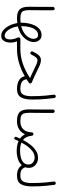

<svg xmlns="http://www.w3.org/2000/svg" viewBox="1065 -1723 916 3086"><g transform="rotate(90 1523.0 -180.0)"><path d="M88.4 -191.4Q88.4 -280.3 90.3 -377.9Q92.3 -475.6 90.8 -572.8Q90.3 -584 98.1 -592.3Q106 -600.6 117.2 -601.1Q128.4 -601.6 136.5 -593.8Q144.5 -585.9 145 -574.7Q146.5 -477.5 144.8 -379.9Q143.1 -282.2 143.1 -191.9Q143.1 -137.7 153.3 -106.7Q163.6 -75.7 193.1 -62.5Q222.7 -49.3 279.8 -49.3H280.3Q291.5 -49.3 299.3 -41.3Q307.1 -33.2 307.1 -22Q307.1 -10.7 299.3 -2.9Q291.5 4.9 280.3 4.9H279.8Q209 4.9 167 -14.2Q125 -33.2 106.7 -76.2Q88.4 -119.1 88.4 -191.4Z M253.4 -22Q253.4 -33.2 261.2 -41.3Q269 -49.3 280.3 -49.3Q314 -49.3 345.2 -53.2Q344.7 -59.6 344.7 -66.4Q344.7 -121.6 355.7 -178.5Q366.7 -235.4 390.4 -283.2Q414.1 -331.1 452.4 -360.4Q490.7 -389.6 544.9 -389.6Q582 -389.6 606.7 -371.6Q631.3 -353.5 643.6 -325.4Q655.8 -297.4 655.8 -266.6Q655.8 -214.4 626.5 -162.6Q597.2 -110.8 541 -69.8Q484.9 -28.8 403.8 -9.3Q412.1 48.8 434.6 96.9Q457 145 488 173.8Q519 202.6 552.7 202.6Q585.9 202.6 599.9 178Q613.8 153.3 613.8 117.2Q613.8 87.4 606 55.9Q598.1 24.4 586.9 0.5Q584.5 -6.3 582.5 -12.2Q580.6 -18.1 580.6 -22.5Q580.6 -33.7 588.4 -41.5Q596.2 -49.3 607.9 -49.3H763.7Q774.9 -49.3 782.7 -41.3Q790.5 -33.2 790.5 -22Q790.5 -10.7 782.7 -2.9Q774.9 4.9 763.7 4.9H645.5Q654.3 28.8 659.4 56.9Q664.6 85 664.6 113.3Q664.6 147 654.3 180.4Q644 213.9 619.9 235.8Q595.7 257.8 554.7 257.8Q514.2 257.8 480.2 235.6Q446.3 213.4 419.9 176Q393.6 138.7 376 93Q358.4 47.4 350.6 0.5Q316.4 4.9 280.3 4.9Q269 4.9 261.2 -2.9Q253.4 -10.7 253.4 -22ZM399.9 -66.4Q399.9 -64.9 399.9 -63Q468.8 -80.1 513.9 -113Q559.1 -146 581.5 -185.5Q604 -225.1 604 -261.7Q604 -292 589.1 -312.7Q574.2 -333.5 541 -333.5Q495.1 -333.5 463.6 -297.4Q432.1 -261.2 416 -200.4Q399.9 -139.6 399.9 -66.4Z M945.3 -380.4Q982.4 -380.4 1026.9 -361.8Q1071.3 -343.3 1127.4 -314.5Q1163.1 -296.4 1207 -276.1Q1251 -255.9 1305.2 -232.9Q1321.8 -226.6 1321.8 -208Q1321.8 -192.9 1309.1 -185.1Q1281.2 -166 1254.4 -148.9Q1259.8 -96.7 1298.3 -73Q1336.9 -49.3 1408.2 -49.3H1408.7Q1419.9 -49.3 1427.7 -41.3Q1435.5 -33.2 1435.5 -22Q1435.5 -10.7 1427.7 -2.9Q1419.9 4.9 1408.7 4.9H1408.2Q1329.6 4.9 1274.7 -24.9Q1219.7 -54.7 1204.6 -119.6Q1097.7 -59.1 989.3 -27.1Q880.9 4.9 763.7 4.9Q752.4 4.9 744.4 -3.2Q736.3 -11.2 736.3 -22Q736.3 -33.2 744.4 -41.3Q752.4 -49.3 763.7 -49.3Q886.7 -49.3 1002 -88.1Q1117.2 -127 1234.9 -204.6Q1193.4 -222.7 1158.7 -238.8Q1124 -254.9 1094.2 -270Q1043.9 -295.9 1009 -310.3Q974.1 -324.7 949.7 -324.7Q924.3 -324.7 903.1 -301.3Q881.8 -277.8 857.4 -225.1Q853.5 -216.3 841.8 -211.2Q830.1 -206.1 818.4 -213.4Q810.5 -218.3 806.9 -228.3Q803.2 -238.3 808.1 -248Q836.9 -310.5 868.9 -345.5Q900.9 -380.4 945.3 -380.4Z M1381.8 -22Q1381.8 -33.2 1389.6 -41.3Q1397.5 -49.3 1408.7 -49.3Q1478 -49.3 1502 -96.9Q1525.9 -144.5 1525.9 -230Q1525.9 -294.4 1523.7 -347.2Q1521.5 -399.9 1516.4 -456.3Q1511.2 -512.7 1501.5 -587.9Q1500 -599.1 1507.1 -608.2Q1514.2 -617.2 1524.9 -618.2Q1536.1 -619.6 1545.2 -612.8Q1554.2 -606 1555.2 -594.7Q1564.5 -524.9 1569.8 -469.5Q1575.2 -414.1 1577.6 -359.6Q1580.1 -305.2 1580.1 -237.3Q1580.1 -120.1 1543.5 -57.6Q1506.8 4.9 1408.7 4.9Q1397.5 4.9 1389.6 -2.9Q1381.8 -10.7 1381.8 -22Z M1738.3 -191.4Q1738.3 -280.3 1740.2 -377.9Q1742.2 -475.6 1740.7 -572.8Q1740.2 -584 1748 -592.3Q1755.9 -600.6 1767.1 -601.1Q1778.3 -601.6 1786.4 -593.8Q1794.4 -585.9 1794.9 -574.7Q1796.4 -477.5 1794.7 -379.9Q1793 -282.2 1793 -191.9Q1793 -137.7 1803.2 -106.7Q1813.5 -75.7 1843 -62.5Q1872.6 -49.3 1929.7 -49.3H1930.2Q1941.4 -49.3 1949.2 -41.3Q1957 -33.2 1957 -22Q1957 -10.7 1949.2 -2.9Q1941.4 4.9 1930.2 4.9H1929.7Q1858.9 4.9 1816.9 -14.2Q1774.9 -33.2 1756.6 -76.2Q1738.3 -119.1 1738.3 -191.4Z M1903.3 -22Q1903.3 -33.2 1911.1 -41.3Q1918.9 -49.3 1930.2 -49.3Q2011.2 -49.3 2057.1 -95.5Q2103 -141.6 2107.4 -232.9Q2107.4 -232.9 2107.4 -233.9Q2107.9 -244.6 2115 -251.5Q2122.1 -258.3 2131.8 -258.8Q2143.1 -259.8 2152.1 -252.7Q2161.1 -245.6 2161.6 -233.4Q2171.4 -136.2 2229.5 -90.8Q2264.2 -157.2 2307.6 -212.4Q2351.1 -267.6 2403.8 -300.5Q2456.5 -333.5 2518.1 -333.5Q2562 -333.5 2598.4 -314.7Q2634.8 -295.9 2656.5 -262.2Q2678.2 -228.5 2678.2 -184.1Q2678.2 -153.3 2668.5 -126.5Q2684.6 -85.9 2712.9 -67.6Q2741.2 -49.3 2804.2 -49.3H2804.7Q2815.9 -49.3 2823.7 -41.3Q2831.5 -33.2 2831.5 -22Q2831.5 -10.7 2823.7 -2.9Q2815.9 4.9 2804.7 4.9H2804.2Q2742.2 4.9 2701.2 -14.9Q2660.2 -34.7 2635.7 -72.3Q2598.6 -30.8 2536.9 -10.5Q2475.1 9.8 2406.2 9.8Q2314.5 9.8 2248 -20.5Q2235.8 5.4 2223.6 33.7Q2218.8 44.4 2209 47.4Q2199.2 50.3 2190.9 45.9Q2173.8 36.6 2181.6 14.2Q2193.8 -16.1 2206.5 -44.4Q2163.1 -75.7 2137.7 -123.5Q2111.3 -63 2058.3 -29.1Q2005.4 4.9 1930.2 4.9Q1918.9 4.9 1911.1 -2.9Q1903.3 -10.7 1903.3 -22ZM2512.7 -278.8Q2462.4 -278.8 2418.9 -249.8Q2375.5 -220.7 2338.4 -172.4Q2301.3 -124 2271 -66.9Q2323.7 -44.4 2406.2 -44.4Q2463.9 -44.4 2513.4 -57.9Q2563 -71.3 2593.5 -101.3Q2624 -131.3 2624 -180.7Q2624 -225.6 2590.3 -252.2Q2556.6 -278.8 2512.7 -278.8Z M2777.8 -22Q2777.8 -33.2 2785.6 -41.3Q2793.5 -49.3 2804.7 -49.3Q2874 -49.3 2897.9 -96.9Q2921.9 -144.5 2921.9 -230Q2921.9 -294.4 2919.7 -347.2Q2917.5 -399.9 2912.4 -456.3Q2907.2 -512.7 2897.5 -587.9Q2896 -599.1 2903.1 -608.2Q2910.2 -617.2 2920.9 -618.2Q2932.1 -619.6 2941.2 -612.8Q2950.2 -606 2951.2 -594.7Q2960.4 -524.9 2965.8 -469.5Q2971.2 -414.1 2973.6 -359.6Q2976.1 -305.2 2976.1 -237.3Q2976.1 -120.1 2939.5 -57.6Q2902.8 4.9 2804.7 4.9Q2793.5 4.9 2785.6 -2.9Q2777.8 -10.7 2777.8 -22Z"/></g></svg>

Font: Mikhak Light
Style: Regular
Weight: 300
Designer: Amin Abedi
Version: Version 3.3